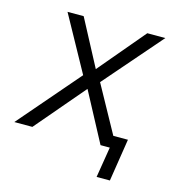

<svg xmlns="http://www.w3.org/2000/svg" viewBox="-107 -570 712 781"><g transform="rotate(15 249.5 -180.0)"><path d="M370 129 391 0H357L365 -50H454L426 129ZM-11 0 220 -268 222 -235 82 -489H150L258 -285H246L418 -489H494L276 -238L274 -265L420 0H352L237 -216H249L65 0Z"/></g></svg>

Font: Nunito Sans 10pt SemiCondensed Light
Style: Italic
Weight: 300
Width: 4
Italic angle: -9°
Designer: Vernon Adams
Foundry: Vernon Adams
Version: Version 3.101;gftools[0.9.27]